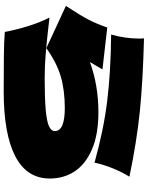

<svg xmlns="http://www.w3.org/2000/svg" viewBox="100 -900 800 1040"><g transform="rotate(90 500.0 -380.0)"><path d="M167 -582Q177 -615 183 -655.5Q189 -696 189 -733Q189 -751 188 -760Q420 -754 582.5 -737.5Q745 -721 937 -681Q911 -639 891 -589Q871 -539 861 -492Q686 -541 528.5 -560.5Q371 -580 167 -582ZM947 -250Q947 -125 826 -62.5Q705 0 475 0Q359 0 281 -1Q203 -2 153 -6Q142 -65 122 -130.5Q102 -196 75 -248Q195 -234 266 -228Q337 -222 402 -222Q511 -222 573.5 -227.5Q636 -233 663 -245Q690 -257 690 -277Q690 -331 565 -331Q470 -331 395.5 -309.5Q321 -288 241 -231L12 -337Q64 -416 86.5 -459.5Q109 -503 129 -561L356 -535L316 -467Q442 -513 588 -513Q709 -513 789.5 -478Q870 -443 908.5 -384Q947 -325 947 -250Z"/></g></svg>

Font: Mantou Sans
Style: Regular
Weight: 400
Designer: Mant0u / artakana
Foundry: Mant0u / artakana
Version: Version 1.001;October 22, 2023;FontCreator 14.0.0.2901 64-bi